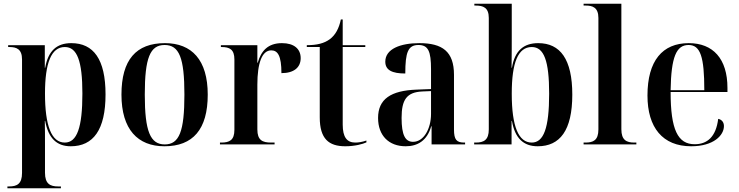

<svg xmlns="http://www.w3.org/2000/svg" viewBox="-20 -780 3991 1037"><path d="M20 237H309V227H294C251 227 223 213 223 153V2C223 -41 223 -86 222 -127H224C241 -34 286 10 362 10C484 10 550 -79 550 -270C550 -460 485 -547 365 -547C286 -547 240 -505 224 -414H222V-536H24V-526H31C69 -526 99 -515 99 -459V154C99 213 72 227 29 227H20ZM330 -10C258 -10 223 -101 223 -275C223 -440 257 -526 330 -526C396 -526 425 -452 425 -275C425 -91 396 -10 330 -10Z M868 10C1022 10 1102 -81 1102 -269C1102 -456 1016 -547 871 -547C715 -547 636 -457 636 -269C636 -81 724 10 868 10ZM870 0C792 0 762 -70 762 -269C762 -468 791 -537 869 -537C948 -537 976 -468 976 -269C976 -70 948 0 870 0Z M1168 0H1463V-10H1444C1397 -10 1370 -23 1370 -81V-323C1370 -439 1395 -508 1445 -508C1480 -508 1500 -479 1500 -385C1568 -385 1604 -416 1604 -466C1604 -516 1568 -547 1503 -547C1426 -547 1390 -504 1372 -441H1370V-536H1173V-526H1177C1220 -526 1246 -513 1246 -459V-79C1246 -23 1220 -10 1175 -10H1168Z M1845 10C1897 10 1940 -2 1959 -11V-21C1936 -13 1916 -10 1899 -10C1854 -10 1831 -39 1831 -107V-526H1953V-536H1831V-675H1821C1811 -627 1792 -591 1761 -568C1731 -546 1692 -536 1637 -536V-526H1707V-146C1707 -30 1756 10 1845 10Z M2171 10C2235 10 2287 -20 2309 -98H2311V0H2492V-10H2488C2446 -10 2432 -25 2432 -81V-376C2432 -502 2369 -547 2245 -547C2143 -547 2061 -516 2061 -447C2061 -401 2098 -383 2169 -383C2169 -498 2184 -537 2240 -537C2293 -537 2308 -503 2308 -406V-299L2231 -296C2091 -291 2022 -245 2022 -143C2022 -47 2081 10 2171 10ZM2211 -14C2169 -14 2149 -50 2149 -143C2149 -241 2176 -282 2261 -286L2308 -288V-165C2308 -85 2269 -14 2211 -14Z M2884 10C3004 10 3071 -75 3071 -269C3071 -460 3006 -547 2887 -547C2807 -547 2760 -505 2745 -414H2743C2744 -487 2744 -547 2744 -582V-760H2542V-750H2549C2590 -750 2620 -739 2620 -683V-81C2620 -24 2593 -10 2550 -10H2541V0H2743V-127H2745C2761 -34 2807 10 2884 10ZM2852 -10C2781 -10 2744 -96 2744 -274C2744 -442 2778 -526 2852 -526C2918 -526 2946 -452 2946 -274C2946 -87 2916 -10 2852 -10Z M3132 0H3417V-10H3406C3364 -10 3336 -23 3336 -82V-760H3132V-750H3144C3180 -750 3212 -740 3212 -683V-81C3212 -22 3184 -10 3142 -10H3132Z M3713 10C3834 10 3890 -49 3890 -99C3890 -118 3880 -134 3859 -138C3847 -40 3799 -1 3732 -1C3641 -1 3602 -79 3602 -283H3909V-305C3909 -463 3831 -547 3700 -547C3558 -547 3477 -452 3477 -264C3477 -91 3559 10 3713 10ZM3784 -293H3602C3605 -473 3633 -537 3699 -537C3763 -537 3784 -473 3784 -293Z"/></svg>

Font: Noto Serif Display SemiCondensed SemiBold
Style: Regular
Weight: 600
Width: 4
Designer: Monotype Design Team
Foundry: Monotype Imaging Inc.
Version: Version 2.009